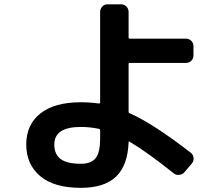

<svg xmlns="http://www.w3.org/2000/svg" viewBox="-20 -817 1040 896"><path d="M357.4 -224.6Q233.4 -224.6 233.4 -142.6Q233.4 -96.7 263.2 -74.7Q293 -52.7 357.4 -52.7Q406.2 -52.7 426.8 -79.6Q447.3 -106.4 447.3 -169.9V-210Q447.3 -213.9 441.4 -215.8Q399.4 -224.6 357.4 -224.6ZM357.4 59.6Q231.4 59.6 167 4.4Q102.5 -50.8 102.5 -142.6Q102.5 -235.4 168.5 -287.6Q234.4 -339.8 357.4 -339.8Q399.4 -339.8 441.4 -334Q447.3 -334 447.3 -337.9V-760.7Q447.3 -775.4 457 -786.1Q466.8 -796.9 482.4 -796.9H544.9Q559.6 -796.9 569.8 -786.6Q580.1 -776.4 580.1 -760.7V-641.6Q580.1 -636.7 585 -636.7H847.7Q862.3 -636.7 872.6 -626.5Q882.8 -616.2 882.8 -600.6V-558.6Q882.8 -543.9 873 -533.7Q863.3 -523.4 847.7 -523.4H585Q580.1 -523.4 580.1 -517.6V-295.9Q580.1 -290 584 -289.1Q696.3 -239.3 871.1 -103.5Q881.8 -94.7 883.3 -80.6Q884.8 -66.4 876 -54.7L840.8 -13.7Q832 -2.9 816.9 -1Q801.8 1 791 -7.8Q668 -106.4 584 -156.2Q580.1 -158.2 580.1 -153.3Q576.2 -44.9 521.5 7.3Q466.8 59.6 357.4 59.6Z"/></svg>

Font: Rounded-L Mgen+ 1mn bold
Style: Bold
Weight: 700
Designer: [Source Han Sans]
Ryoko NISHIZUKA  (kana & ideographs); Paul D. Hunt (Latin, Greek & Cyrillic); Wenlong ZHANG  (bopomofo
Version: Version 1.059.20150602